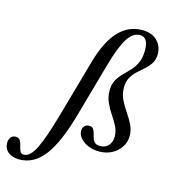

<svg xmlns="http://www.w3.org/2000/svg" viewBox="-397 -935 1104 1243"><g transform="rotate(15 155.0 -314.0)"><path d="M402 -821.5Q466 -821.5 502.2 -785.8Q538.5 -750 538.5 -697.5Q538.5 -660.5 522.8 -635.2Q507 -610 483.8 -589.5Q460.5 -569 437.2 -548Q414 -527 398.2 -499.2Q382.5 -471.5 382.5 -431.5Q382.5 -388 400.2 -351.8Q418 -315.5 441.2 -281.8Q464.5 -248 482.2 -213.2Q500 -178.5 500 -138.5Q500 -96.5 477.8 -62.8Q455.5 -29 418 -9.2Q380.5 10.5 333.5 10.5Q294.5 10.5 261.2 -3.2Q228 -17 207.8 -39.8Q187.5 -62.5 187.5 -89.5Q187.5 -109.5 199.2 -121.8Q211 -134 230 -134Q249 -134 257.2 -123Q265.5 -112 269.5 -96Q273.5 -80 278.5 -63.8Q283.5 -47.5 295.2 -36.5Q307 -25.5 331.5 -25.5Q366.5 -25.5 387 -49Q407.5 -72.5 407.5 -109Q407.5 -144.5 391 -176.5Q374.5 -208.5 352.8 -240.5Q331 -272.5 314.5 -308.8Q298 -345 298 -388.5Q298 -430.5 313.5 -458.8Q329 -487 352 -509.8Q375 -532.5 398 -557Q421 -581.5 436.5 -615Q452 -648.5 452 -699Q452 -786.5 396.5 -786.5Q348.5 -786.5 312 -728.2Q275.5 -670 239 -539.5L140.5 -189.5Q85 10.5 15.8 102.2Q-53.5 194 -152 194Q-199 194 -227 171Q-255 148 -255 110.5Q-255 88 -243.5 72.8Q-232 57.5 -211.5 57.5Q-189.5 57.5 -180.8 72.5Q-172 87.5 -167.8 107.2Q-163.5 127 -156.8 141.8Q-150 156.5 -131.5 156.5Q-88 156 -52 80.5Q-16 5 25.5 -141L138.5 -540Q179.5 -683 245.2 -752.2Q311 -821.5 402 -821.5Z"/></g></svg>

Font: Libre Caslon Condensed Medium Italic
Style: Regular
Weight: 500
Italic angle: -22.583°
Designer: Pablo Impallari, Rodrigo Fuenzalida, Katja Schimmel, Ertekin Erdin
Foundry: Pablo Impallari, Rodrigo Fuenzalida
Version: Version 2.000; ttfautohint (v1.8.4.7-5d5b);gftools[0.9.33]